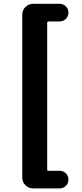

<svg xmlns="http://www.w3.org/2000/svg" viewBox="-20 -829 439 1023"><path d="M156.2 174.8Q132.8 174.8 115.7 158.2Q98.6 141.6 98.6 117.2V-751Q98.6 -775.4 115.7 -792Q132.8 -808.6 156.2 -808.6H297.9Q317.4 -808.6 331.1 -794.9Q344.7 -781.2 344.7 -761.7Q344.7 -742.2 331.1 -728.5Q317.4 -714.8 297.9 -714.8H238.3Q231.4 -714.8 231.4 -707V74.2Q231.4 81.1 238.3 81.1H297.9Q317.4 81.1 331.1 94.7Q344.7 108.4 344.7 127.9Q344.7 147.5 331.1 161.1Q317.4 174.8 297.9 174.8Z"/></svg>

Font: Gen Jyuu Gothic Heavy
Style: Bold
Weight: 900
Designer: [Source Han Sans]
Ryoko NISHIZUKA  (kana & ideographs); Paul D. Hunt (Latin, Greek & Cyrillic); Wenlong ZHANG  (bopomofo
Version: Version 1.002.20150607